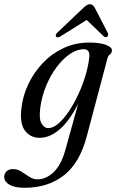

<svg xmlns="http://www.w3.org/2000/svg" viewBox="-88 -644 550 909"><path d="M323 0.5Q290 127 214.8 186Q139.5 245 28.5 245Q-18.5 245 -43.2 230.5Q-68 216 -68 193.5Q-68 178 -57 167.2Q-46 156.5 -26 156.5Q-4.5 156.5 14 168.8Q32.5 181 50.8 193Q69 205 90 205Q130.5 205 166.2 170.8Q202 136.5 222 64L282 -152.5Q238.5 -68.5 192.8 -30Q147 8.5 100 8.5Q55.5 8.5 30 -25.8Q4.5 -60 13.5 -132Q20 -191 46.5 -246.5Q73 -302 115.2 -346.2Q157.5 -390.5 213.2 -416.5Q269 -442.5 334.5 -442.5Q385 -442.5 414 -431.5Q443 -420.5 442 -405Q441 -392.5 432.5 -386.5Q424 -380.5 420.5 -367ZM103 -136Q95.5 -83 108.2 -60.2Q121 -37.5 140.5 -37.5Q163.5 -37.5 188.8 -59.2Q214 -81 238.2 -117.2Q262.5 -153.5 283 -197.8Q303.5 -242 317 -287.5Q330.5 -333 334.5 -372Q339.5 -411 308.5 -411Q276 -411 242.5 -388Q209 -365 179.8 -325.8Q150.5 -286.5 130.2 -237.2Q110 -188 103 -136ZM199.5 -472.5Q183.5 -463 177.5 -470.5Q172 -478.5 183.5 -489.5L306.5 -606.5Q315.5 -615 322.5 -619.5Q329.5 -624 338 -624Q352 -624 361 -606.5L422 -488.5Q428 -477 419.5 -470.5Q411 -464.5 401.5 -473.5L322.5 -549.5Z"/></svg>

Font: Fraunces 144pt Soft
Style: Italic
Weight: 400
Italic angle: -16°
Version: Version 1.000;[b76b70a41]